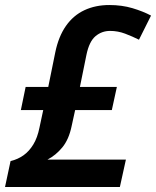

<svg xmlns="http://www.w3.org/2000/svg" viewBox="-28 -744 621 764"><path d="M14 -103Q43 -110 65.5 -126Q88 -142 104.5 -169Q121 -196 129 -236L144 -306H55L74 -398H164L192 -536Q205 -599 234.5 -641Q264 -683 308 -703.5Q352 -724 407 -724Q457 -724 499 -711.5Q541 -699 573 -682L525 -586Q499 -599 470 -610Q441 -621 410 -621Q377 -621 352 -600Q327 -579 316 -526L290 -398H437L417 -306H271L257 -242Q246 -189 220 -157.5Q194 -126 161 -109H473L449 0H-8Z"/></svg>

Font: Noto Sans Display SemiBold
Style: Italic
Weight: 600
Italic angle: -12°
Designer: Monotype Design Team
Foundry: Monotype Imaging Inc.
Version: Version 2.003